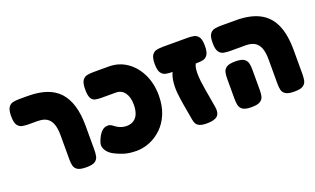

<svg xmlns="http://www.w3.org/2000/svg" viewBox="-69 -938 2155 1312"><g transform="rotate(-20 1009.0 -282.5)"><path d="M385 9Q340 9 321 -3.5Q302 -16 297.5 -36Q293 -56 293 -77V-256Q293 -297 285.5 -325Q278 -353 263.5 -370Q249 -387 227.5 -394.5Q206 -402 177 -402H113Q90 -402 68.5 -406Q47 -410 33.5 -429.5Q20 -449 20 -494Q20 -540 33.5 -559Q47 -578 68 -582Q89 -586 112 -586H175Q251 -586 307.5 -567Q364 -548 401 -508.5Q438 -469 457 -407Q476 -345 476 -258V-84Q476 -61 472 -39.5Q468 -18 449.5 -4.5Q431 9 385 9Z M747 21Q691 21 652 8Q613 -5 586 -20Q561 -34 546 -53.5Q531 -73 529 -95Q528 -106 534 -123Q540 -140 550 -159Q565 -185 581 -197Q597 -209 619 -209Q633 -209 646 -200.5Q659 -192 669 -184Q684 -174 702 -168Q720 -162 739 -162Q771 -162 792.5 -176.5Q814 -191 824.5 -218Q835 -245 835 -284Q835 -337 812 -369.5Q789 -402 747 -402H642Q619 -402 599.5 -406Q580 -410 569 -429.5Q558 -449 558 -494Q558 -540 571.5 -559Q585 -578 606.5 -582Q628 -586 651 -586H763Q836 -586 893.5 -546.5Q951 -507 984 -438.5Q1017 -370 1017 -284Q1017 -208 993 -150.5Q969 -93 929 -55Q889 -17 841.5 2Q794 21 747 21Z M1262 9Q1227 9 1209 1Q1191 -7 1184 -20.5Q1177 -34 1174.5 -50Q1172 -66 1169 -82L1154 -167Q1147 -206 1142 -254.5Q1137 -303 1144.5 -350.5Q1152 -398 1180 -434L1349 -419Q1331 -412 1323.5 -389.5Q1316 -367 1316 -336.5Q1316 -306 1320 -273.5Q1324 -241 1329 -212.5Q1334 -184 1337 -167L1352 -79Q1360 -33 1339 -12Q1318 9 1262 9ZM1157 -402Q1134 -402 1112.5 -406Q1091 -410 1077.5 -429.5Q1064 -449 1064 -494Q1064 -540 1077.5 -559Q1091 -578 1112 -582Q1133 -586 1156 -586H1337Q1360 -586 1381 -582Q1402 -578 1415.5 -559Q1429 -540 1429 -494Q1429 -449 1415.5 -429.5Q1402 -410 1381 -406Q1360 -402 1336 -402Z M1898 9Q1853 9 1834 -3.5Q1815 -16 1810.5 -36Q1806 -56 1806 -77V-256Q1806 -311 1793 -342.5Q1780 -374 1755 -388Q1730 -402 1691 -402H1577Q1555 -402 1533.5 -406Q1512 -410 1498.5 -429.5Q1485 -449 1485 -494Q1485 -540 1498.5 -559Q1512 -578 1533.5 -582Q1555 -586 1577 -586H1688Q1789 -586 1856 -552Q1923 -518 1956 -446Q1989 -374 1989 -258V-84Q1989 -61 1985 -39.5Q1981 -18 1962.5 -4.5Q1944 9 1898 9ZM1586 9Q1541 9 1522 -4.5Q1503 -18 1499 -39.5Q1495 -61 1495 -83V-232Q1495 -254 1499 -275Q1503 -296 1522 -309.5Q1541 -323 1587 -323Q1633 -323 1651.5 -309Q1670 -295 1674 -274Q1678 -253 1678 -231V-82Q1678 -60 1674 -39Q1670 -18 1651 -4.5Q1632 9 1586 9Z"/></g></svg>

Font: Fredoka SemiCondensed
Style: Bold
Weight: 700
Width: 4
Designer: Ben Nathan
Foundry: Milena B. Brandão, Ben Nathan
Version: Version 2.001